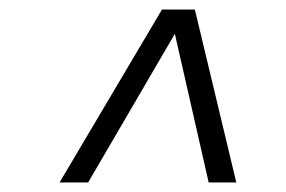

<svg xmlns="http://www.w3.org/2000/svg" viewBox="-20 -706 601 403"><path d="M105 -323 320 -686H389L476 -323H418L347 -635L165 -323Z"/></svg>

Font: Archivo SemiCondensed ExtraLight
Style: Italic
Weight: 250
Width: 4
Italic angle: -10°
Designer: Hector Gatti
Foundry: Omnibus-Type
Version: Version 2.001